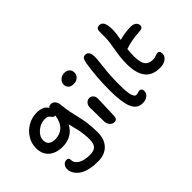

<svg xmlns="http://www.w3.org/2000/svg" viewBox="-123 -1291 1973 1973"><g transform="rotate(-45 863.5 -304.5)"><path d="M402.8 187Q339.8 187 289.8 175.8Q239.7 164.6 209 147Q178.2 129.4 158 106Q137.7 82.5 129.9 60.3Q122.1 38.1 122.1 15.1Q122.1 -14.6 139.9 -34.9Q157.7 -55.2 186 -55.2Q216.8 -55.2 216.8 -22Q216.8 23.9 263.9 52Q311 80.1 394 80.1Q454.6 80.1 478.8 51Q502.9 22 502.9 -38.1Q502.9 -75.7 498 -115Q493.2 -154.3 488.8 -175Q484.4 -195.8 473.1 -240.7Q461.9 -285.6 459 -297.9Q428.2 -236.8 374.3 -206.8Q320.3 -176.8 255.9 -176.8Q158.7 -176.8 103.3 -225.3Q47.9 -273.9 47.9 -362.8Q47.9 -429.7 84.5 -488.3Q121.1 -546.9 181.6 -581.1Q242.2 -615.2 310.1 -615.2Q404.8 -615.2 438 -557.1Q446.3 -574.2 475.1 -574.2Q506.3 -574.2 523.9 -550.8Q541.5 -527.3 543.9 -494.1Q548.8 -437.5 561 -377Q573.2 -316.4 584.2 -273.4Q595.2 -230.5 604 -165.3Q612.8 -100.1 612.8 -28.8Q612.8 72.3 557.4 129.6Q502 187 402.8 187ZM157.2 -366.2Q157.2 -285.2 255.9 -285.2Q322.3 -285.2 367.9 -327.6Q413.6 -370.1 426.8 -458Q424.8 -457 422.9 -457Q412.1 -457 403.8 -462.4Q395.5 -467.8 389.6 -475.6Q383.8 -483.4 376.7 -491.2Q369.6 -499 357.2 -504.4Q344.7 -509.8 327.1 -509.8Q261.2 -509.8 209.2 -465.1Q157.2 -420.4 157.2 -366.2Z M787.1 -553.2Q752 -553.2 731.4 -572Q710.9 -590.8 710.9 -620.1Q710.9 -655.8 737.1 -679.4Q763.2 -703.1 803.7 -703.1Q838.4 -703.1 858.2 -682.1Q877.9 -661.1 877.9 -632.8Q877.9 -598.6 853.3 -575.9Q828.6 -553.2 787.1 -553.2ZM808.1 20Q779.3 20 758.5 -4.6Q737.8 -29.3 737.8 -62Q737.8 -125.5 736.3 -185.1Q734.9 -244.6 734.9 -266.1Q734.9 -295.9 753.4 -317.4Q772 -338.9 797.9 -338.9Q823.7 -338.9 841.1 -321.3Q858.4 -303.7 858.9 -272Q859.4 -248 854.7 -147.7Q850.1 -47.4 850.1 -25.9Q850.1 -3.9 839.4 8.1Q828.6 20 808.1 20Z M1154.3 87.9Q1128.9 87.9 1109.6 82Q1090.3 76.2 1069.3 56.2Q1048.3 36.1 1034.7 1.5Q1021 -33.2 1012.2 -95.2Q1003.4 -157.2 1003.4 -242.2Q1003.4 -444.3 1032.2 -616.2Q1038.6 -652.8 1050.8 -668Q1063 -683.1 1084.5 -683.1Q1140.6 -683.1 1140.6 -594.2Q1140.6 -565.9 1134 -515.1Q1127.4 -464.4 1120.8 -388.2Q1114.3 -312 1114.3 -222.2Q1114.3 -162.6 1118.2 -121.3Q1122.1 -80.1 1129.6 -58.3Q1137.2 -36.6 1145.8 -27.8Q1154.3 -19 1165.5 -19Q1181.2 -19 1195.3 -24.4Q1209.5 -29.8 1215.3 -29.8Q1251.5 -29.8 1251.5 12.2Q1251.5 44.9 1222.9 66.4Q1194.3 87.9 1154.3 87.9Z M1530.3 -43Q1318.4 -43 1318.4 -314.9Q1318.4 -370.6 1325.2 -424.3Q1332 -478 1341.6 -531.5Q1351.1 -585 1354.5 -620.1Q1357.4 -655.3 1356.7 -698Q1356 -740.7 1357.4 -754.9Q1359.4 -795.9 1402.3 -795.9Q1476.6 -795.9 1466.3 -632.8Q1461.4 -586.9 1451.2 -532.2Q1536.6 -556.2 1619.6 -556.2Q1655.8 -556.2 1677.5 -539.1Q1699.2 -522 1699.2 -496.1Q1699.2 -461.9 1659.2 -459Q1582 -453.1 1532.5 -444.3Q1482.9 -435.5 1432.6 -418Q1427.2 -365.2 1427.2 -318.8Q1427.2 -229 1454.8 -191.4Q1482.4 -153.8 1541.5 -153.8Q1567.9 -153.8 1589.8 -162.8Q1611.8 -171.9 1622.6 -171.9Q1655.3 -171.9 1655.3 -130.9Q1655.3 -92.8 1622.6 -67.9Q1589.8 -43 1530.3 -43Z"/></g></svg>

Font: Shantell Sans Irregular Bouncy
Style: Regular
Weight: 500
Designer: Stephen Nixon, Anya Danilova, Shantell Martin
Foundry: Arrow Type
Version: Version 1.006;[9816181b4]